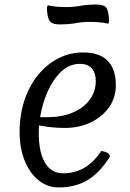

<svg xmlns="http://www.w3.org/2000/svg" viewBox="-20 -807 568 842"><path d="M237 15Q188 15 149 -16.5Q110 -48 88 -103Q66 -158 66 -229Q66 -303 87 -366.5Q108 -430 146 -477Q184 -524 234.5 -550.5Q285 -577 344 -577Q488 -577 488 -432Q488 -379 458.5 -337Q429 -295 378.5 -270.5Q328 -246 264 -246Q232 -246 204.5 -249Q177 -252 151 -257Q150 -240 150 -224Q150 -139 177.5 -93Q205 -47 257 -47Q360 -47 424 -145Q462 -139 462 -120Q418 -50 364.5 -17.5Q311 15 237 15ZM331 -527Q284 -527 248 -492.5Q212 -458 188.5 -404.5Q165 -351 156 -293H186Q250 -293 298 -313Q346 -333 373 -369Q400 -405 400 -452Q400 -488 382 -507.5Q364 -527 331 -527ZM241 -700Q204 -700 195 -719.5Q186 -739 186 -773Q186 -776 187 -777.5Q188 -779 189 -784Q210 -779 230.5 -777.5Q251 -776 273 -776Q303 -776 332 -781.5Q361 -787 403 -787Q441 -787 449.5 -768Q458 -749 458 -714Q458 -711 457.5 -709.5Q457 -708 455 -703Q434 -708 414 -709.5Q394 -711 371 -711Q341 -711 312 -705.5Q283 -700 241 -700Z"/></svg>

Font: Merienda Light
Style: Regular
Weight: 300
Designer: Eduardo Rodriguez Tunni
Foundry: Eduardo Rodriguez Tunni
Version: Version 2.001; ttfautohint (v1.8.4.7-5d5b)